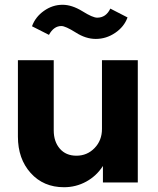

<svg xmlns="http://www.w3.org/2000/svg" viewBox="-20 -764 662 804"><path d="M248 20Q162 20 108.5 -39.5Q55 -99 55 -192V-512H205V-218Q205 -171 230.5 -141.5Q256 -112 300 -112Q345 -112 376 -144Q407 -176 407 -224V-512H557V0H411V-69Q384 -27 341 -3.5Q298 20 248 20ZM185 -618 114 -654Q128 -693 164 -718.5Q200 -744 242 -744Q281 -744 325 -717Q368 -690 387 -690Q424 -690 442 -728L514 -691Q500 -652 462.5 -626.5Q425 -601 381 -601Q339 -601 297 -628Q254 -655 237 -655Q205 -655 185 -618Z"/></svg>

Font: Metropolitano
Style: Bold
Weight: 700
Designer: Fonts by Alex Slobzheninov & Chris M. Simpson / Changes by Cristiano Sobral
Foundry: Fonts by Alex Slobzheninov & Chris M. Simpson / Changes by Cristiano Sobral
Version: Version 1.00;August 30, 2020;FontCreator 13.0.0.2681 64-bit